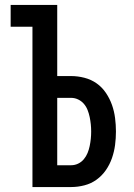

<svg xmlns="http://www.w3.org/2000/svg" viewBox="-20 -755 540 775"><path d="M111 0V-647H23V-735H211V-448H267Q294 -448 321 -441Q348 -434 370 -418.5Q392 -403 407.5 -380Q423 -357 432 -331.5Q441 -306 444.5 -278.5Q448 -251 448 -224Q448 -197 444.5 -170Q441 -143 432 -117Q423 -91 407.5 -68.5Q392 -46 370 -30Q348 -14 321 -7Q294 0 267 0ZM267 -88Q282 -88 295.5 -94.5Q309 -101 318.5 -112.5Q328 -124 333.5 -137.5Q339 -151 342 -165.5Q345 -180 346.5 -194.5Q348 -209 348 -224Q348 -239 346.5 -253.5Q345 -268 342 -282.5Q339 -297 333.5 -311Q328 -325 318.5 -336Q309 -347 295.5 -353.5Q282 -360 267 -360H211V-88Z"/></svg>

Font: Iosevka Term Curly Semibold
Style: Regular
Weight: 600
Designer: Belleve Invis
Foundry: Belleve Invis
Version: Version 32.3.0